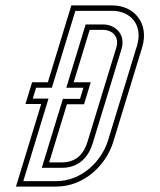

<svg xmlns="http://www.w3.org/2000/svg" viewBox="-20 -687 589 707"><path d="M73.7 -304H131.7L38.8 0H186.8C291.5 0 371.4 -80.5 397.2 -165L503.3 -512C530.4 -600.7 474.8 -667 393.7 -667H242.7L156.2 -384H98.2ZM289.4 -303 314.2 -384H251.2L310.2 -577H359.2C394.5 -577 420.2 -550.8 408.3 -512L302.2 -165C288.7 -120.8 261.3 -89 207 -89H161L226.4 -303ZM100.7 -324 113 -364H171L257.5 -647H393.7C405.6 -647 416.7 -645.3 426.7 -642.3C474.7 -628 503.8 -582.2 484.2 -517.8L378.1 -170.8C354.3 -92.9 280.7 -20 186.8 -20H65.8L158.7 -324ZM274.6 -323H211.6L133.9 -69H207C271.5 -69 306.3 -110 321.3 -159.2L427.4 -506.2C429.9 -514.3 431.2 -522.4 431.2 -530.2C431.4 -571.7 396.8 -597 359.2 -597H295.4L224.1 -364H287.1Z"/></svg>

Font: Din Kursivschrift
Style: EngGhost
Weight: 400
Version: Version 1.089